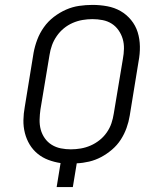

<svg xmlns="http://www.w3.org/2000/svg" viewBox="-20 -763 640 783"><path d="M211 0 227 -98Q201 -102 177 -111Q153 -120 133.5 -136Q114 -152 101 -173.5Q88 -195 81.5 -220.5Q75 -246 75.5 -273Q76 -300 81 -327L117 -548Q122 -575 132 -601.5Q142 -628 159 -652Q176 -676 199.5 -694Q223 -712 249 -723.5Q275 -735 302.5 -739Q330 -743 357 -743Q388 -743 417.5 -737.5Q447 -732 471.5 -718Q496 -704 514.5 -681.5Q533 -659 541.5 -631.5Q550 -604 550.5 -573.5Q551 -543 545 -512L509 -291Q505 -266 496 -241Q487 -216 472.5 -193.5Q458 -171 437 -153Q416 -135 392.5 -122.5Q369 -110 343.5 -104Q318 -98 293 -97L277 0ZM269 -154Q289 -154 309.5 -157.5Q330 -161 349.5 -169.5Q369 -178 386 -191.5Q403 -205 415.5 -223Q428 -241 434.5 -260.5Q441 -280 444 -300L481 -522Q485 -543 485.5 -564Q486 -585 480.5 -604Q475 -623 463.5 -639.5Q452 -656 435.5 -666.5Q419 -677 398.5 -681Q378 -685 357 -685Q337 -685 316.5 -681.5Q296 -678 276.5 -669.5Q257 -661 240.5 -647.5Q224 -634 211.5 -616Q199 -598 192 -578.5Q185 -559 182 -539L145 -317Q142 -296 141.5 -275Q141 -254 146 -235Q151 -216 162.5 -199.5Q174 -183 191 -172.5Q208 -162 228 -158Q248 -154 269 -154Z"/></svg>

Font: Iosevka Aile Light Oblique
Style: Regular
Weight: 300
Italic angle: -9°
Designer: Belleve Invis
Foundry: Belleve Invis
Version: Version 31.1.0; ttfautohint (v1.8.4)